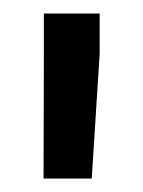

<svg xmlns="http://www.w3.org/2000/svg" viewBox="-20 -770 211 284"><path d="M127.4 -690.4 115.7 -505.9H44.4L44.9 -683.1V-750H127.4Z"/></svg>

Font: Heebo Medium
Style: Regular
Weight: 500
Designer: Oded Ezer
Foundry: Ezer Type House
Version: Version 3.100